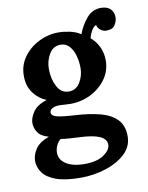

<svg xmlns="http://www.w3.org/2000/svg" viewBox="-77 -511 594 772"><g transform="rotate(-10 220.0 -125.5)"><path d="M192.2 203.5Q127.2 203.5 89.8 189.6Q52.4 175.7 36.7 153.1Q20.9 130.5 20.9 105.2Q20.9 82.1 36.3 57.9Q51.7 33.7 92.4 18.7Q61.2 10.3 49 -7.9Q36.7 -26 36.7 -47.3Q36.7 -66.7 52.6 -91.1Q68.6 -115.5 109.6 -128.3Q78.1 -140.8 57.6 -168.1Q37 -195.5 35.9 -233.6Q34.1 -278.7 58.1 -313.3Q82.1 -348 121.2 -367.8Q160.2 -387.6 203.5 -387.6Q223 -387.6 248.6 -382.3Q274.3 -377 293 -364.1Q305.5 -398.6 329.1 -426.8Q352.8 -455.1 388.3 -455.1Q413.6 -455.1 426.8 -442.1Q440 -429 440 -407Q440 -393.5 430.3 -377.2Q420.6 -360.8 393.5 -361.2Q382.1 -361.2 370.9 -369.6Q359.7 -378.1 357.5 -390.5Q347.3 -388 337.9 -371.1Q328.6 -354.2 326.7 -341.8Q348.4 -323.1 359.7 -298.1Q371.1 -273.2 371.1 -245Q371.1 -201.3 346.7 -167.8Q322.3 -134.2 283.5 -115.1Q244.6 -96.1 200.6 -96.1Q190.3 -96.1 178.6 -97.2Q166.9 -98.3 155.5 -98.3Q139.3 -98.3 127.8 -92.4Q116.2 -86.5 116.2 -75.9Q116.2 -62 137.9 -56.5Q159.5 -51 212.7 -48Q270.3 -44.7 313.3 -33.4Q356.4 -22 380.6 2.9Q404.8 27.9 404.8 71.5Q404.8 114 372.6 143.6Q340.3 173.1 291.3 188.3Q242.4 203.5 192.2 203.5ZM214.2 151.8Q267 151.8 294.6 132.2Q322.3 112.6 322.3 91.7Q322.3 68.6 295.6 56.5Q268.8 44.4 214.2 42.2Q197.3 41.1 175.5 40Q153.6 38.9 137.5 35.9Q126.1 45.1 120.1 58.5Q114 71.9 113.3 84.7Q111.8 115.1 139.3 133.5Q166.9 151.8 214.2 151.8ZM203.5 -146.3Q234 -146.3 249.9 -173.3Q265.9 -200.2 265.9 -231.4Q265.9 -257.8 259.1 -282Q252.3 -306.2 238.4 -321.8Q224.4 -337.4 202.8 -337.4Q172.7 -337.4 156.2 -310.2Q139.7 -283.1 139.7 -248.6Q139.7 -208.7 156 -177.5Q172.4 -146.3 203.5 -146.3Z"/></g></svg>

Font: Parastoo
Style: Regular
Weight: 400
Foundry: Saber Rastikerdar (saber.rastikerdar@gmail.com)
Version: Version 3.000